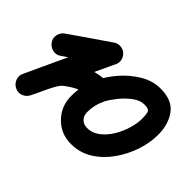

<svg xmlns="http://www.w3.org/2000/svg" viewBox="-101 -446 634 634"><g transform="rotate(45 216.5 -129.0)"><path d="M-12 -150Q-21 -162 -18 -177.5Q-15 -193 -2 -202Q31 -225 65 -248.5Q99 -272 133 -295Q145 -304 160.5 -301.5Q176 -299 185 -286Q194 -273 191 -257.5Q188 -242 175 -234Q142 -210 108 -187Q74 -164 40 -140Q28 -131 12.5 -134Q-3 -137 -12 -150ZM120 -280Q127 -294 141.5 -299.5Q156 -305 170 -298Q184 -292 189.5 -277.5Q195 -263 188 -249Q156 -181 124.5 -113.5Q93 -46 62 22Q55 36 40.5 41.5Q26 47 12 40Q-2 33 -7.5 18.5Q-13 4 -6 -10Q25 -77 56.5 -145Q88 -213 120 -280Q120 -280 120 -280Q120 -280 120 -280ZM11 39Q-3 32 -8 17Q-13 2 -5 -11Q5 -32 17 -57Q29 -82 43.5 -104.5Q58 -127 76 -141Q109 -164 141 -176Q173 -188 213 -188Q213 -188 213 -188Q213 -188 213 -188Q229 -188 240 -177Q251 -166 251 -150Q251 -134 240 -123.5Q229 -113 213 -113Q185 -113 164 -104.5Q143 -96 120 -79Q109 -72 98.5 -53Q88 -34 78.5 -12.5Q69 9 61 23Q54 37 39 41.5Q24 46 11 39ZM270 -33Q294 -33 314 -48.5Q334 -64 348 -87.5Q362 -111 369.5 -136.5Q377 -162 377 -183Q377 -201 374 -211.5Q371 -222 350 -222Q329 -222 308.5 -206.5Q288 -191 271.5 -170Q255 -149 247 -133Q247 -133 247 -132Q247 -132 247 -132Q233 -104 233 -71Q233 -54 243 -43.5Q253 -33 270 -33ZM179 -164Q179 -164 179 -164Q179 -163 179 -163Q192 -194 218.5 -225Q245 -256 279 -276.5Q313 -297 350 -297Q404 -297 428 -264.5Q452 -232 452 -183Q452 -146 439 -107Q426 -68 402 -34Q378 0 344.5 21Q311 42 270 42Q222 42 190 9Q158 -24 158 -71Q158 -121 179 -164Z"/></g></svg>

Font: FRB American Cursive Guidelines Extrabold
Style: Bold Italic
Weight: 800
Italic angle: -25°
Version: Version 2.0;Modular Font Editor K font №1